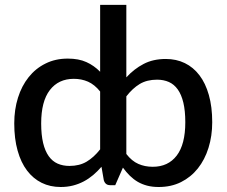

<svg xmlns="http://www.w3.org/2000/svg" viewBox="-20 -760 930 788"><path d="M432 0H453L484.5 -72C493.5 -59.7 503 -48.6 513 -38.7C523 -28.9 533.8 -20.6 545.5 -13.7C557.2 -6.9 570.1 -1.7 584.2 2C598.4 5.7 614.2 7.5 631.5 7.5C665.5 7.5 696 0.8 723 -12.7C750 -26.2 773 -44.9 792 -68.7C811 -92.6 825.6 -120.7 835.7 -153.2C845.9 -185.7 851 -220.8 851 -258.5C851 -300.5 846.4 -337.7 837.2 -370C828.1 -402.3 815.2 -429.4 798.5 -451.2C781.8 -473.1 761.8 -489.7 738.5 -501C715.2 -512.3 689.2 -518 660.5 -518C625.8 -518 595.4 -511.2 569.3 -497.5C543.1 -483.8 519.5 -465.5 498.5 -442.5V-740H391V-465.5C374.3 -482.5 355.5 -495.8 334.5 -505.2C313.5 -514.8 288 -519.5 258 -519.5C224.3 -519.5 193.9 -512.8 166.8 -499.2C139.6 -485.8 116.5 -467.1 97.5 -443.2C78.5 -419.4 63.9 -391.3 53.8 -359C43.6 -326.7 38.5 -291.5 38.5 -253.5C38.5 -211.5 43.1 -174.2 52.3 -141.7C61.4 -109.2 74.3 -82 91 -60C107.7 -38 127.7 -21.2 151 -9.7C174.3 1.8 200.3 7.5 229 7.5C247 7.5 263.8 5.5 279.5 1.5C295.2 -2.5 309.9 -8.2 323.8 -15.5C337.6 -22.8 350.5 -31.6 362.5 -41.7C374.5 -51.9 385.8 -63.2 396.5 -75.5L406 -20.5C410 -6.8 418.7 0 432 0ZM265 -79C247 -79 230.8 -82.2 216.5 -88.5C202.2 -94.8 190 -105 180 -119C170 -133 162.3 -151.1 157 -173.2C151.7 -195.4 149 -222.2 149 -253.5C149 -313.8 160.8 -359.4 184.5 -390.2C208.2 -421.1 241 -436.5 283 -436.5C304 -436.5 323.4 -432.6 341.3 -424.8C359.1 -416.9 375.7 -403.5 391 -384.5V-147C373.7 -125 355.2 -108.2 335.5 -96.5C315.8 -84.8 292.3 -79 265 -79ZM624.5 -433C642.5 -433 658.7 -429.8 673 -423.5C687.3 -417.2 699.5 -407 709.5 -393C719.5 -379 727.2 -360.9 732.5 -338.8C737.8 -316.6 740.5 -289.8 740.5 -258.5C740.5 -197.8 728.8 -152.2 705.3 -121.5C681.8 -90.8 649 -75.5 607 -75.5C585.3 -75.5 565.6 -79.4 547.8 -87.3C529.9 -95.1 513.5 -108.7 498.5 -128V-364.5C515.5 -386.5 533.8 -403.4 553.5 -415.3C573.2 -427.1 596.8 -433 624.5 -433Z"/></svg>

Font: Lato Semibold
Style: Regular
Weight: 600
Designer: Lukasz Dziedzic
Foundry: tyPoland Lukasz Dziedzic
Version: Version 2.006; 2014-01-15